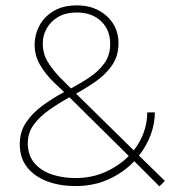

<svg xmlns="http://www.w3.org/2000/svg" viewBox="-20 -675 670 701"><path d="M106.4 -512.7Q106.4 -472.7 125.7 -439Q145 -405.3 175.8 -375.5L213.9 -338.9Q172.9 -316.9 135.7 -289.8Q98.6 -262.7 75.4 -228.3Q52.2 -193.8 52.2 -148.4Q52.2 -97.7 79.6 -63.7Q106.9 -29.8 153.1 -12.7Q199.2 4.4 254.9 4.4Q323.2 4.4 377.9 -21Q432.6 -46.4 470.2 -86.4L562 5.4L582 -14.6L487.3 -106.9Q515.6 -142.6 530.5 -183.6Q545.4 -224.6 545.4 -264.6H517.6Q517.6 -189.9 468.3 -126L257.8 -333Q297.4 -355 332.8 -380.1Q368.2 -405.3 390.4 -438.5Q412.6 -471.7 412.6 -517.6Q412.6 -556.2 393.8 -587.2Q375 -618.2 340.8 -636.7Q306.6 -655.3 260.7 -655.3Q209.5 -655.3 175 -634.3Q140.6 -613.3 123.5 -580.6Q106.4 -547.9 106.4 -512.7ZM239.3 -352.1 198.7 -392.6Q171.9 -419.9 154.1 -449.5Q136.2 -479 136.2 -517.6Q136.2 -545.4 150.4 -571Q164.6 -596.7 192.1 -613Q219.7 -629.4 260.3 -629.4Q315.4 -629.4 348.9 -597.7Q382.3 -565.9 382.3 -514.6Q382.3 -474.6 362.3 -445.8Q342.3 -417 309.8 -394.8Q277.3 -372.6 239.3 -352.1ZM450.2 -105.5Q415 -69.8 365.2 -47.4Q315.4 -24.9 254.9 -24.9Q209 -24.9 169.4 -38.1Q129.9 -51.3 105.7 -79.6Q81.5 -107.9 81.5 -152.3Q81.5 -190.4 103.3 -220Q125 -249.5 159.9 -273.9Q194.8 -298.3 233.4 -319.8Z"/></svg>

Font: Estedad VF
Style: Regular
Weight: 100
Designer: Amin Abedi
Version: Version 7.3